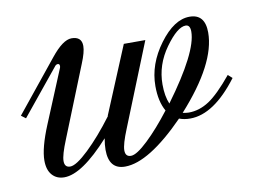

<svg xmlns="http://www.w3.org/2000/svg" viewBox="-111 -425 697 501"><g transform="rotate(-10 238.0 -175.0)"><path d="M236 -313H293L205 -94Q189 -55 189 -39Q189 -22 204 -22Q219 -22 249.5 -51Q280 -80 313 -123Q298 -149 298 -190Q298 -248 337 -300.5Q376 -353 417 -353Q458 -353 458 -304Q458 -222 356 -109Q366 -107 372 -107Q400 -107 426 -124Q452 -141 489 -186L500 -176Q436 -91 373 -91Q357 -91 344 -96Q247 3 184 3Q141 3 141 -49Q141 -62 144 -79Q70 3 23 3Q3 3 -9 -10.5Q-21 -24 -21 -49Q-21 -82 3 -140L61 -280Q62 -282 62 -285Q62 -291 57 -291Q52 -291 48 -285L-49 -166L-61 -175L49 -311Q81 -351 104 -351Q131 -351 131 -326Q131 -310 119 -281L44 -94Q28 -55 28 -39Q28 -22 43 -22Q59 -22 92.5 -54Q126 -86 162 -134Q162 -136 164 -140ZM317 -191Q317 -160 326 -139Q415 -260 415 -314Q415 -332 403 -332Q381 -332 349 -287.5Q317 -243 317 -191Z"/></g></svg>

Font: Dynalight
Style: Regular
Weight: 400
Designer: Astigmatic (AOETI)
Foundry: Astigmatic (AOETI)
Version: Version 1.000